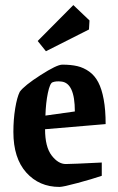

<svg xmlns="http://www.w3.org/2000/svg" viewBox="-20 -718 460 749"><path d="M159.2 -518.1 127 -558.1 266.1 -698.2 329.1 -638.2 327.1 -603ZM211.9 11.2Q132.8 11.2 82.5 -44.9Q32.2 -101.1 32.2 -203.1Q32.2 -252 39.3 -295.2Q46.4 -338.4 57.1 -359.9Q74.7 -384.3 138.2 -425Q201.7 -465.8 223.1 -465.8Q256.8 -465.8 281.7 -460Q306.6 -454.1 328.1 -438.7Q349.6 -423.3 363.3 -397.2Q377 -371.1 384.5 -330.3Q392.1 -289.6 392.1 -233.9L155.8 -213.9Q155.8 -145 181.4 -111.6Q207 -78.1 236.8 -78.1Q259.8 -78.1 377 -84V-32.2Q339.8 -19.5 283 -4.2Q226.1 11.2 211.9 11.2ZM157.2 -267.1 272 -283.2Q272 -394.5 219.2 -399.9Q198.2 -402.3 185.1 -397Q174.8 -393.6 166.7 -355.2Q158.7 -316.9 157.2 -267.1Z"/></svg>

Font: Grenze SemiBold
Style: Regular
Weight: 600
Designer: Renata Polastri
Foundry: Omnibus-Type
Version: Version 1.002;PS 001.002;hotconv 1.0.88;makeotf.lib2.5.64775